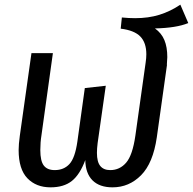

<svg xmlns="http://www.w3.org/2000/svg" viewBox="-20 -792 828 824"><path d="M698 -547Q698 -537 696 -513L697 -516L653 -203Q637 -92 585.5 -40Q534 12 463 12Q407 12 377 -18Q347 -48 346 -105Q323 -43 288.5 -15.5Q254 12 197 12Q135 12 97.5 -27Q60 -66 60 -148Q60 -172 65 -209L115 -564H207L158 -212Q153 -181 153 -148Q153 -101 168 -81.5Q183 -62 215 -62Q254 -62 278 -88Q302 -114 312 -184L344 -414L434 -424L399 -178Q396 -154 396 -136Q396 -97 410.5 -79.5Q425 -62 453 -62Q494 -62 521.5 -94Q549 -126 561 -210L605 -523Q608 -543 608 -559Q608 -609 582 -635.5Q556 -662 498 -669L503 -717Q533 -714 560 -714Q617 -714 664 -728.5Q711 -743 754 -772L788 -693Q737 -672 645 -670Q673 -650 685.5 -620Q698 -590 698 -547Z"/></svg>

Font: FiraGO
Style: Italic
Weight: 400
Italic angle: -8°
Designer: bBox Type GmbH
Foundry: bBox Type GmbH
Version: Version 1.001